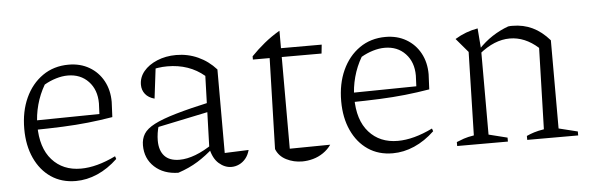

<svg xmlns="http://www.w3.org/2000/svg" viewBox="-42 -685 2522 822"><g transform="rotate(-5 1219.0 -274.0)"><path d="M255 7Q194 7 149 -23.5Q104 -54 79 -108.5Q54 -163 54 -234Q54 -309 80.5 -367Q107 -425 155 -458.5Q203 -492 267 -492Q317 -492 355.5 -469.5Q394 -447 415.5 -407.5Q437 -368 437 -317L434 -252Q380 -243 328.5 -237.5Q277 -232 219 -229.5Q161 -227 87 -226V-266L380 -270L382 -316Q382 -374 348 -410Q314 -446 259 -446Q235 -446 208.5 -438Q182 -430 158 -416Q135 -377 123 -332.5Q111 -288 111 -244Q111 -148 157.5 -96Q204 -44 281 -44Q349 -44 431 -84L435 -72Q394 -33 348 -13Q302 7 255 7Z M924 5Q895 5 870 -17Q845 -39 836 -83L846 -393Q781 -448 687 -448Q667 -448 647 -445Q627 -442 608 -437L638 -454L621 -315Q595 -322 581.5 -339Q568 -356 568 -379Q568 -411 589 -436.5Q610 -462 647 -477.5Q684 -493 729 -493Q779 -493 823 -473Q867 -453 900 -416V-57L1003 -61Q997 -39 985 -24.5Q973 -10 957 -2.5Q941 5 924 5ZM695 10Q632 9 593 -27Q554 -63 554 -120Q554 -148 567 -169Q580 -190 613.5 -207.5Q647 -225 707 -242.5Q767 -260 862 -281V-242L609 -189L629 -200Q624 -184 621.5 -167Q619 -150 619 -135Q619 -92 640.5 -68.5Q662 -45 705 -45Q737 -45 774 -59Q811 -73 852 -101V-84Q817 -52 780 -29Q743 -6 695 10Z M1179 -558V-483H1354L1350 -445H1179V-51L1353 -53Q1339 -33 1318.5 -19Q1298 -5 1274.5 1.5Q1251 8 1228 8Q1191 8 1159.5 -8Q1128 -24 1116 -55L1127 -445H1055V-459Q1082 -487 1112.5 -512Q1143 -537 1179 -558Z M1617 7Q1556 7 1511 -23.5Q1466 -54 1441 -108.5Q1416 -163 1416 -234Q1416 -309 1442.5 -367Q1469 -425 1517 -458.5Q1565 -492 1629 -492Q1679 -492 1717.5 -469.5Q1756 -447 1777.5 -407.5Q1799 -368 1799 -317L1796 -252Q1742 -243 1690.5 -237.5Q1639 -232 1581 -229.5Q1523 -227 1449 -226V-266L1742 -270L1744 -316Q1744 -374 1710 -410Q1676 -446 1621 -446Q1597 -446 1570.5 -438Q1544 -430 1520 -416Q1497 -377 1485 -332.5Q1473 -288 1473 -244Q1473 -148 1519.5 -96Q1566 -44 1643 -44Q1711 -44 1793 -84L1797 -72Q1756 -33 1710 -13Q1664 7 1617 7Z M1894 0V-17Q1908 -23 1925.5 -29Q1943 -35 1969 -39L1978 -397L1927 -457Q1973 -485 2025 -494L2032 -404V-37L2112 -17V0ZM2195 0V-17Q2210 -24 2227.5 -29.5Q2245 -35 2270 -39L2280 -388L2333 -416V-37L2414 -17V0ZM2026 -385 2025 -404Q2054 -435 2087 -456.5Q2120 -478 2156 -491Q2161 -492 2166 -492Q2171 -492 2175 -492Q2221 -492 2260 -473.5Q2299 -455 2333 -416L2280 -388Q2223 -439 2158 -439Q2092 -439 2026 -385Z"/></g></svg>

Font: Piazzolla Thin ExtraLight
Style: Regular
Weight: 250
Version: Version 2.005